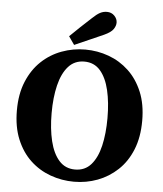

<svg xmlns="http://www.w3.org/2000/svg" viewBox="-59 -933 851 1003"><g transform="rotate(5 366.0 -431.5)"><path d="M366 18Q302 18 242.5 -3.5Q183 -25 137 -68Q91 -111 64 -176Q37 -241 37 -328Q37 -414 64 -479Q91 -544 137 -587.5Q183 -631 242.5 -653Q302 -675 366 -675Q430 -675 489 -653.5Q548 -632 594 -589Q640 -546 667 -481.5Q694 -417 694 -330Q694 -244 667.5 -178.5Q641 -113 594.5 -69.5Q548 -26 489.5 -4Q431 18 366 18ZM366 -46Q418 -46 450 -82.5Q482 -119 497 -182.5Q512 -246 512 -328Q512 -410 497 -474Q482 -538 450 -575Q418 -612 366 -612Q315 -612 282.5 -575.5Q250 -539 234.5 -475Q219 -411 219 -329Q219 -247 234.5 -183Q250 -119 282.5 -82.5Q315 -46 366 -46ZM275 -737Q302 -764 330 -790Q358 -816 385 -841Q408 -863 425 -872Q442 -881 461 -881Q485 -881 500.5 -865Q516 -849 516 -829Q516 -812 504 -794.5Q492 -777 457 -761Q419 -744 381 -727.5Q343 -711 305 -694Z"/></g></svg>

Font: Source Serif 4 SmText
Style: Bold
Weight: 700
Designer: Frank Grießhammer
Foundry: Adobe
Version: Version 4.005;hotconv 1.1.0;makeotfexe 2.6.0